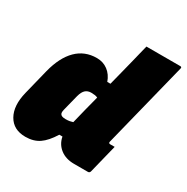

<svg xmlns="http://www.w3.org/2000/svg" viewBox="-177 -896 1023 1052"><g transform="rotate(30 334.5 -370.0)"><path d="M248 -560Q288 -560 318 -537.5Q348 -515 362 -475H382Q393 -518 404 -561.5Q415 -605 426 -649Q432 -675 438.5 -700Q445 -725 451 -750H665Q676 -750 673 -739L538 -199Q536 -193 539 -190Q541 -187 546 -187H575Q564 -142 552.5 -96.5Q541 -51 530 -6Q527 5 516 5H429Q376 5 341.5 -22Q307 -49 299 -93H279Q245 -38 209.5 -14Q174 10 123 10Q47 10 14 -48Q-19 -106 4 -199L44 -360Q69 -458 120.5 -509Q172 -560 248 -560ZM234 -194Q241 -184 266 -184Q281 -184 291.5 -186Q302 -188 311 -191Q322 -236 333.5 -282Q345 -328 357 -373Q349 -377 338 -378.5Q327 -380 316 -380Q294 -380 280 -367.5Q266 -355 258 -326L232 -223Q227 -202 234 -194Z"/></g></svg>

Font: Recursive Sn Lnr St XBk
Style: Italic
Weight: 1000
Italic angle: -15°
Version: Version 1.079;hotconv 1.0.112;makeotfexe 2.5.65598; ttfautoh